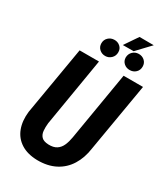

<svg xmlns="http://www.w3.org/2000/svg" viewBox="-233 -1075 1044 1191"><g transform="rotate(30 288.5 -479.5)"><path d="M438 -710.9H577.1L494.1 -223.1Q484.4 -151.4 451.4 -98.4Q418.5 -45.4 363.8 -17.1Q309.1 11.2 234.9 10.3Q164.6 8.8 118.2 -20.8Q71.8 -50.3 52 -102.3Q32.2 -154.3 40 -222.7L123 -710.9H261.7L180.2 -222.2Q176.8 -192.9 179.2 -167.2Q181.6 -141.6 196.8 -125.7Q211.9 -109.9 246.6 -108.4Q283.2 -106.9 305.4 -121.6Q327.6 -136.2 339.1 -162.8Q350.6 -189.5 356 -222.2ZM338.4 -873.5 403.3 -968.8 505.4 -968.3 416 -874ZM217.8 -816.9Q217.8 -841.8 235.1 -858.4Q252.4 -875 276.9 -875.5Q301.3 -876.5 319.3 -860.8Q337.4 -845.2 336.9 -819.3Q336.9 -794.4 319.6 -777.3Q302.2 -760.3 278.3 -759.8Q253.4 -759.3 235.6 -775.4Q217.8 -791.5 217.8 -816.9ZM392.6 -815.9Q393.1 -841.3 410.2 -858.2Q427.2 -875 452.1 -875.5Q477.1 -876 494.6 -860.1Q512.2 -844.2 512.2 -818.8Q512.2 -793.5 495.4 -777.1Q478.5 -760.7 454.1 -760.3Q429.2 -759.3 411.1 -774.9Q393.1 -790.5 392.6 -815.9Z"/></g></svg>

Font: Roboto Condensed
Style: Bold Italic
Weight: 700
Italic angle: -12°
Designer: Christian Robertson
Foundry: Google
Version: Version 3.0